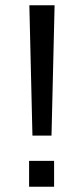

<svg xmlns="http://www.w3.org/2000/svg" viewBox="-20 -708 318 728"><path d="M175.3 -193.8H103L91.3 -688H187ZM90.3 0V-98.1H185.1V0Z"/></svg>

Font: Arial
Style: Regular
Weight: 400
Designer: Steve Matteson
Foundry: Ascender Corporation
Version: Version 2.00.3